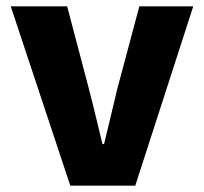

<svg xmlns="http://www.w3.org/2000/svg" viewBox="-20 -589 647 609"><path d="M203 0 14 -569H193L262 -307Q273 -265 283.5 -221Q294 -177 305 -132H310Q321 -177 331.5 -221Q342 -265 352 -307L422 -569H593L409 0Z"/></svg>

Font: Source Han Sans SC Heavy
Style: Regular
Weight: 900
Designer: Ryoko NISHIZUKA Ë•øÂ°öÊ∂ºÂ≠ê (kana, bopomofo & ideographs); Paul D. Hunt (Latin, Greek & Cyrillic); Sandoll Communicatio
Foundry: Adobe
Version: Version 2.004;hotconv 1.0.118;makeotfexe 2.5.65603